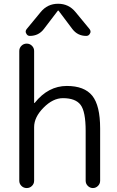

<svg xmlns="http://www.w3.org/2000/svg" viewBox="-20 -999 609 997"><path d="M157.2 -734.4V-464.8Q157.2 -463.9 158.2 -463.9Q159.2 -463.9 160.2 -464.8Q230.5 -552.7 327.1 -552.7Q418 -552.7 459 -502Q500 -451.2 500 -332V-60.5Q500 -44.9 488.8 -33.7Q477.5 -22.5 462.4 -22.5Q447.3 -22.5 436 -33.7Q424.8 -44.9 424.8 -60.5V-319.3Q424.8 -419.9 398.4 -454.6Q372.1 -489.3 306.6 -489.3Q254.9 -489.3 206.1 -439.9Q157.2 -390.6 157.2 -338.9V-60.5Q157.2 -44.9 146 -33.7Q134.8 -22.5 118.7 -22.5Q102.5 -22.5 91.3 -33.7Q80.1 -44.9 80.1 -60.5V-734.4Q80.1 -750 91.3 -761.2Q102.5 -772.5 118.7 -772.5Q134.8 -772.5 146 -761.2Q157.2 -750 157.2 -734.4ZM445.3 -847.7Q450.2 -841.8 450.2 -834Q450.2 -830.1 447.3 -825.2Q441.4 -812.5 427.7 -812.5Q382.8 -812.5 355.5 -848.6L284.2 -943.4Q283.2 -944.3 282.2 -944.3Q281.2 -944.3 280.3 -943.4L208 -848.6Q180.7 -812.5 134.8 -812.5Q122.1 -812.5 116.2 -825.2Q113.3 -830.1 113.3 -835Q113.3 -841.8 118.2 -847.7L191.4 -936.5Q226.6 -979.5 281.7 -979.5Q336.9 -979.5 372.1 -936.5Z"/></svg>

Font: Gen Jyuu Gothic P Normal
Style: Regular
Weight: 300
Designer: [Source Han Sans]
Ryoko NISHIZUKA  (kana & ideographs); Paul D. Hunt (Latin, Greek & Cyrillic); Wenlong ZHANG  (bopomofo
Version: Version 1.002.20150607